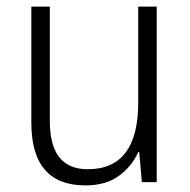

<svg xmlns="http://www.w3.org/2000/svg" viewBox="-20 -552 576 582"><path d="M455 -532V0H410L402 -91H399Q380 -48 340.5 -19Q301 10 239 10Q75 10 75 -180V-532H131V-187Q131 -111 160 -75Q189 -39 246 -39Q399 -39 399 -241V-532Z"/></svg>

Font: Noto Sans Sinhala UI SemiCondensed Light
Style: Regular
Weight: 300
Width: 4
Designer: Jelle Bosma - Monotype Design Team
Foundry: Monotype Imaging Inc.
Version: Version 2.006; ttfautohint (v1.8.4.7-5d5b)